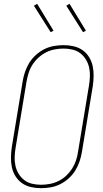

<svg xmlns="http://www.w3.org/2000/svg" viewBox="-20 -980 540 1008"><path d="M195 8Q168 8 142 2Q116 -4 95.5 -18.5Q75 -33 61.5 -54.5Q48 -76 42.5 -101.5Q37 -127 37.5 -154Q38 -181 42 -208L99 -553Q103 -578 111.5 -603Q120 -628 134 -650.5Q148 -673 168.5 -691.5Q189 -710 213 -722Q237 -734 263 -738.5Q289 -743 314 -743Q341 -743 367 -737Q393 -731 413.5 -716.5Q434 -702 447.5 -680.5Q461 -659 466.5 -633.5Q472 -608 471.5 -581Q471 -554 467 -527L410 -182Q406 -157 397.5 -132Q389 -107 375 -84.5Q361 -62 340.5 -43.5Q320 -25 296 -13Q272 -1 246 3.5Q220 8 195 8ZM196 -10Q218 -10 242 -14.5Q266 -19 288 -30Q310 -41 328 -58Q346 -75 359 -95.5Q372 -116 379.5 -139Q387 -162 390 -185L447 -530Q451 -554 452 -578Q453 -602 448 -625Q443 -648 431 -667.5Q419 -687 401.5 -700.5Q384 -714 361 -719.5Q338 -725 313 -725Q291 -725 267 -720.5Q243 -716 221.5 -705Q200 -694 181.5 -677Q163 -660 150 -639.5Q137 -619 130 -596Q123 -573 119 -550L62 -205Q58 -181 57 -157Q56 -133 61 -110Q66 -87 78 -67.5Q90 -48 107.5 -34.5Q125 -21 148 -15.5Q171 -10 196 -10ZM416 -811 328 -950 345 -960 431 -819ZM246 -811 158 -950 175 -960 261 -819Z"/></svg>

Font: Iosevka Term Curly Th Obl
Style: Regular
Weight: 100
Italic angle: -9°
Designer: Belleve Invis
Foundry: Belleve Invis
Version: Version 32.3.0